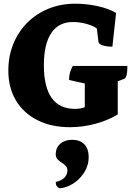

<svg xmlns="http://www.w3.org/2000/svg" viewBox="-20 -675 738 1037"><path d="M358 12Q257 12 182 -26Q107 -64 66 -132.5Q25 -201 25 -294Q25 -372 52 -438Q79 -504 127.5 -552.5Q176 -601 242 -628Q308 -655 387 -655Q449 -655 509 -641.5Q569 -628 607 -605L587 -423Q555 -423 534.5 -430Q514 -437 512 -448L503 -521Q483 -536 447 -546Q411 -556 373 -556Q297 -556 257 -496.5Q217 -437 217 -323Q217 -87 385 -87Q415 -87 438 -96V-224L353 -243Q353 -265 357.5 -281.5Q362 -298 373 -319H668Q668 -256 652 -250L616 -236V-57Q564 -25 495.5 -6.5Q427 12 358 12ZM301 342Q292 337 286.5 330Q281 323 281 308Q314 300 329 283.5Q344 267 344 246Q344 230 334.5 220.5Q325 211 312.5 203Q300 195 290.5 185Q281 175 281 158Q281 123 305.5 101.5Q330 80 370 80Q412 80 435.5 104.5Q459 129 459 173Q459 219 434.5 257Q410 295 373.5 317.5Q337 340 301 342Z"/></svg>

Font: Petrona Black
Style: Regular
Weight: 900
Designer: Ringo R. Seeber
Foundry: Ringo R. Seeber
Version: Version 2.001; ttfautohint (v1.8.3)